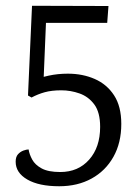

<svg xmlns="http://www.w3.org/2000/svg" viewBox="-20 -633 465 668"><path d="M91.4 -612.9 357.4 -612.1 353 -553.4H111.4L141.5 -590.9L131.5 -351.4L86.5 -350.6Q117.1 -362.7 148.9 -369.7Q180.7 -376.7 216.1 -376.7Q267.6 -376.7 309.7 -358.2Q351.9 -339.7 376.9 -301.3Q402 -262.9 402 -201.8Q402 -136.2 374.7 -87.5Q347.5 -38.8 298.8 -11.9Q250.1 15 186 15Q115.4 15 74.9 -8.5Q34.5 -31.9 34.5 -70.5Q34.5 -87.3 42.6 -96.3Q50.7 -105.2 61.6 -109.2Q72.6 -113.1 79.5 -113.1Q82.1 -96.1 92.1 -77.8Q102 -59.5 125 -47Q148 -34.5 189.6 -34.5Q252.1 -34.5 290.2 -77.6Q328.4 -120.7 328.4 -191.5Q328.4 -242.3 308 -269.7Q287.7 -297 256.6 -307.9Q225.6 -318.8 193.4 -318.8Q159.8 -318.8 135.6 -312.1Q111.5 -305.4 89.8 -293.7L77.4 -300.7Z"/></svg>

Font: Karma Variable Light
Style: Regular
Weight: 300
Designer: Joana Correia
Foundry: Indian Type Foundry
Version: Version 3.000